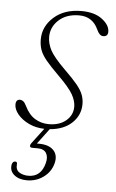

<svg xmlns="http://www.w3.org/2000/svg" viewBox="-49 -481 437 722"><g transform="rotate(5 169.0 -120.0)"><path d="M143.5 -11.5Q184 -11.5 208.8 -32.5Q233.5 -53.5 233.5 -85Q233.5 -107 219.8 -131.2Q206 -155.5 163 -198Q132 -228.5 115.2 -249Q98.5 -269.5 92.2 -287.2Q86 -305 86 -326.5Q86 -375.5 125.5 -410.8Q165 -446 229.5 -446Q279 -446 307.8 -424Q336.5 -402 336.5 -377Q336.5 -359 318.5 -359Q304.5 -359 294.5 -381.5Q273 -429 222.5 -429Q174.5 -429 145.5 -402.5Q116.5 -376 116.5 -338.5Q116.5 -314 129.5 -289Q142.5 -264 186 -221Q217.5 -190.5 234.2 -170Q251 -149.5 257.2 -132.8Q263.5 -116 263.5 -97.5Q263.5 -56 233 -26.8Q202.5 2.5 149 7L105.5 65Q108.5 65 113.5 65Q151 65 168.8 83.8Q186.5 102.5 178.5 133.5Q170 166 142.5 186Q115 206 80 206Q49.5 206 31.5 190.8Q13.5 175.5 18 151.5Q21 140 30 139.5Q39 139.5 37.5 149.5Q35.5 170.5 49.8 179.5Q64 188.5 84 188.5Q132 188.5 145.5 135Q151.5 112 142.5 97.2Q133.5 82.5 109 82.5H90Q81.5 82.5 80.8 77Q80 71.5 85.5 64.5L128.5 7.5Q95.5 6.5 69.2 -6.2Q43 -19 27.8 -37.5Q12.5 -56 12.5 -74Q12.5 -93.5 28.5 -93.5Q34.5 -93.5 40.5 -89Q46.5 -84.5 52.5 -72Q68 -40 91.5 -25.8Q115 -11.5 143.5 -11.5Z"/></g></svg>

Font: Fraunces 72pt Soft Thin
Style: Italic
Weight: 100
Italic angle: -16°
Version: Version 1.000;[0bf87f6ff]